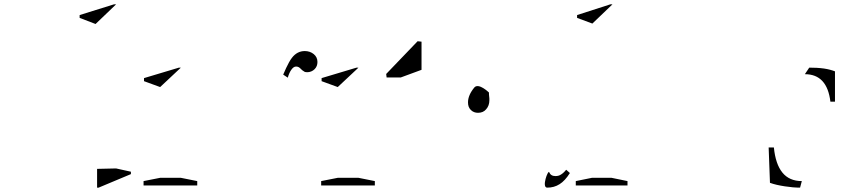

<svg xmlns="http://www.w3.org/2000/svg" viewBox="-20 -850 3920 880"><path d="M512 -78C512 -78 425 -76 425 -76C425 -76 425 10 425 10C425 10 432 10 432 10C432 10 580 -52 580 -52C580 -52 580 -63 580 -63C580 -63 512 -78 512 -78ZM418 -740C418 -740 512 -830 512 -830C512 -830 502 -830 502 -830C502 -830 345 -781 345 -781C345 -781 345 -768 345 -768C345 -768 418 -740 418 -740Z M884 -20C884 -20 809 -35 809 -35C809 -35 714 -35 714 -35C714 -35 638 -20 638 -20C638 -20 638 0 638 0C638 0 884 0 884 0C884 0 884 -20 884 -20ZM714 -451C714 -451 809 -540 809 -540C809 -540 800 -540 800 -540C800 -540 640 -492 640 -492C640 -492 640 -478 640 -478C640 -478 714 -451 714 -451Z M1278 -508C1278 -508 1299 -494 1299 -494C1299 -494 1299 -494 1299 -494C1303 -508 1308 -520 1315 -530C1322 -540 1329 -545 1337 -545C1337 -545 1337 -545 1337 -545C1346 -545 1353 -541 1360 -533C1360 -533 1360 -533 1360 -533C1365 -528 1369 -525 1373 -523C1376 -520 1381 -519 1388 -519C1388 -519 1388 -519 1388 -519C1401 -519 1413 -524 1422 -533C1431 -542 1435 -553 1435 -566C1435 -566 1435 -566 1435 -566C1435 -581 1429 -593 1418 -602C1407 -611 1393 -616 1377 -616C1377 -616 1377 -616 1377 -616C1354 -616 1334 -606 1318 -585C1301 -564 1278 -508 1278 -508Z M1698 -20C1698 -20 1623 -35 1623 -35C1623 -35 1528 -35 1528 -35C1528 -35 1452 -20 1452 -20C1452 -20 1452 0 1452 0C1452 0 1698 0 1698 0C1698 0 1698 -20 1698 -20ZM1528 -451C1528 -451 1623 -540 1623 -540C1623 -540 1614 -540 1614 -540C1614 -540 1454 -492 1454 -492C1454 -492 1454 -478 1454 -478C1454 -478 1528 -451 1528 -451Z M1817 -495C1817 -495 1912 -530 1912 -530C1912 -530 1912 -659 1912 -659C1912 -659 1894 -661 1894 -661C1894 -661 1750 -511 1750 -511C1750 -511 1752 -495 1752 -495C1752 -495 1817 -495 1817 -495Z M2497 -61C2492 -72 2461 10 2488 10C2488 10 2488 10 2488 10C2509 10 2528 5 2545 -6C2561 -16 2577 -33 2592 -57C2592 -57 2575 -72 2575 -72C2575 -72 2575 -72 2575 -72C2566 -61 2558 -54 2551 -50C2544 -45 2535 -43 2526 -43C2526 -43 2526 -43 2526 -43C2511 -43 2502 -49 2497 -61ZM2221 -426C2221 -426 2174 -472 2154 -449C2135 -426 2125 -403 2125 -381C2125 -381 2125 -381 2125 -381C2125 -366 2129 -355 2138 -346C2147 -337 2158 -333 2171 -333C2171 -333 2171 -333 2171 -333C2186 -333 2199 -338 2208 -349C2218 -360 2223 -374 2223 -391C2223 -391 2223 -391 2223 -391C2223 -397 2223 -403 2222 -408C2221 -414 2221 -420 2221 -426Z M2695 -742C2695 -742 2787 -830 2787 -830C2787 -830 2777 -830 2777 -830C2777 -830 2625 -781 2625 -781C2625 -781 2625 -768 2625 -768C2625 -768 2695 -742 2695 -742ZM2783 -35C2783 -35 2693 -35 2693 -35C2693 -35 2619 -20 2619 -20C2619 -20 2619 0 2619 0C2619 0 2856 0 2856 0C2856 0 2856 -20 2856 -20C2856 -20 2783 -35 2783 -35Z M3689 -540C3689 -540 3669 -510 3669 -510C3669 -510 3669 -510 3669 -510C3737 -510 3776 -468 3786 -384C3786 -384 3807 -384 3807 -384C3807 -384 3807 -523 3807 -523C3807 -523 3807 -523 3807 -523C3794 -528 3777 -533 3756 -536C3734 -539 3712 -540 3689 -540ZM3647 10C3647 10 3655 -20 3655 -20C3655 -20 3655 -20 3655 -20C3617 -20 3587 -33 3566 -59C3545 -85 3532 -123 3527 -174C3527 -174 3503 -174 3503 -174C3503 -174 3509 -12 3509 -12C3509 -12 3509 -12 3509 -12C3528 -5 3551 0 3577 4C3602 8 3626 10 3647 10Z"/></svg>

Font: Only Serifs
Style: Regular
Weight: 500
Designer: Matt LaGrandeur
Version: Version 0.001